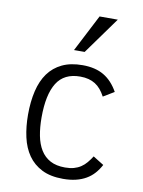

<svg xmlns="http://www.w3.org/2000/svg" viewBox="-87 -826 670 902"><g transform="rotate(10 248.0 -375.5)"><path d="M452.1 -82Q439.9 -59.1 423.8 -41Q407.7 -22.9 386.2 -10.5Q364.7 2 337.6 8.5Q310.5 15.1 276.9 15.1Q216.8 15.1 176 -5.4Q135.3 -25.9 110.1 -61.8Q85 -97.7 74 -147Q63 -196.3 63 -253.9Q63 -316.4 75 -366.9Q86.9 -417.5 112.5 -452.9Q138.2 -488.3 178.5 -507.6Q218.8 -526.9 275.9 -526.9Q336.4 -526.9 377.2 -502.9Q418 -479 445.8 -429.2L394 -397.9Q383.8 -417 372.1 -430.9Q360.4 -444.8 345.9 -453.9Q331.5 -462.9 314 -467.5Q296.4 -472.2 273.9 -472.2Q197.3 -472.2 162.6 -416.5Q127.9 -360.8 127.9 -252Q127.9 -204.1 135.5 -165Q143.1 -126 160.4 -97.9Q177.7 -69.8 206.3 -54.4Q234.9 -39.1 276.9 -39.1Q300.8 -39.1 319.1 -44.2Q337.4 -49.3 352.1 -59.1Q366.7 -68.8 378.4 -82.8Q390.1 -96.7 400.9 -113.8ZM273.9 -589.8H223.1L314 -766.1H400.9Z"/></g></svg>

Font: Clear Sans Light
Style: Regular
Weight: 300
Foundry: Intel Corporation
Version: Version 1.00